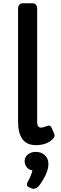

<svg xmlns="http://www.w3.org/2000/svg" viewBox="-20 -886 373 1183"><path d="M209 -134.3Q209 -99.6 233.4 -99.6Q241.2 -99.6 253.4 -104Q275.9 -112.3 280.8 -112.3Q292 -112.3 298.3 -98.1L313.5 -63.5Q316.4 -56.2 316.4 -49.8Q316.4 -38.6 297.9 -22.5Q260.7 8.3 200.7 8.3Q91.3 8.3 91.3 -137.7V-834Q91.3 -847.2 99.1 -856.4Q106.9 -865.7 117.7 -865.7H183.1Q194.3 -865.7 201.7 -856.4Q209 -847.2 209 -834ZM135.7 127.9Q131.8 118.2 131.8 105.2Q131.8 92.3 138.2 81.3Q144.5 70.3 154.8 63.5Q175.3 49.8 196.5 49.8Q217.8 49.8 231.4 54.9Q245.1 60.1 255.4 69.3Q278.3 90.8 278.3 124Q278.3 176.8 227.5 249.5Q209 277.3 186 277.3Q179.2 277.3 172.4 273.9L156.2 266.1Q146 260.7 146 252.9Q146 242.2 150.4 235.1Q154.8 228 158.9 219.5Q163.1 210.9 167.5 200.7Q178.7 173.8 179.7 163.6Q147.9 158.7 135.7 127.9Z"/></svg>

Font: Capriola
Style: Regular
Weight: 400
Designer: Viktoriya Grabowska
Foundry: Viktoriya Grabowska
Version: Version 1.007